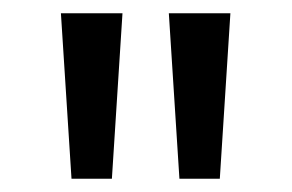

<svg xmlns="http://www.w3.org/2000/svg" viewBox="-20 -790 441 290"><path d="M88 -520 72 -770H165L149 -520ZM251 -520 235 -770H328L312 -520Z"/></svg>

Font: Bitter Medium
Style: Regular
Weight: 500
Designer: Sol Matas, and Bitter project Authors
Foundry: Sol Matas
Version: Version 2.001